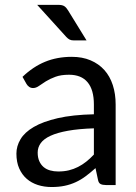

<svg xmlns="http://www.w3.org/2000/svg" viewBox="-20 -744 547 772"><path d="M445 0H405.5Q392.5 0 384.5 -4Q376.5 -8 374 -21L364 -68Q344 -50 325 -35.8Q306 -21.5 285 -11.8Q264 -2 240.2 3Q216.5 8 187.5 8Q158 8 132.2 -0.2Q106.5 -8.5 87.5 -25Q68.5 -41.5 57.2 -66.8Q46 -92 46 -126.5Q46 -156.5 62.5 -184.2Q79 -212 115.8 -233.5Q152.5 -255 212 -268.8Q271.5 -282.5 357.5 -284.5V-324Q357.5 -383 332.2 -413.2Q307 -443.5 257.5 -443.5Q225 -443.5 202.8 -435.2Q180.5 -427 164.2 -416.8Q148 -406.5 136.2 -398.2Q124.5 -390 113 -390Q104 -390 97.2 -394.8Q90.5 -399.5 86.5 -406.5L70.5 -435Q112.5 -475.5 161 -495.5Q209.5 -515.5 268.5 -515.5Q311 -515.5 344 -501.5Q377 -487.5 399.5 -462.5Q422 -437.5 433.5 -402Q445 -366.5 445 -324ZM214 -54.5Q237.5 -54.5 257 -59.2Q276.5 -64 293.8 -72.8Q311 -81.5 326.8 -94Q342.5 -106.5 357.5 -122.5V-228Q296 -226 253 -218.2Q210 -210.5 183 -198Q156 -185.5 143.8 -168.5Q131.5 -151.5 131.5 -130.5Q131.5 -110.5 138 -96Q144.5 -81.5 155.5 -72.2Q166.5 -63 181.5 -58.8Q196.5 -54.5 214 -54.5ZM214 -724.5Q230.5 -724.5 238.5 -719.2Q246.5 -714 253.5 -702.5L328 -581.5H277Q266.5 -581.5 260 -584.8Q253.5 -588 246.5 -595.5L129.5 -724.5Z"/></svg>

Font: LatoHex
Style: Regular
Weight: 400
Designer: Lukasz Dziedzic
Foundry: tyPoland Lukasz Dziedzic
Version: Version 1.104; Western+Polish opensource